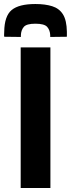

<svg xmlns="http://www.w3.org/2000/svg" viewBox="-61 -936 353 956"><path d="M42 0V-700H190V0ZM115 -916Q164 -916 199 -905Q234 -894 252.5 -864.5Q271 -835 272 -778Q272 -765 272 -753L189 -752Q189 -755 189 -756.5Q189 -758 189 -761Q188 -786 174 -802Q160 -818 115 -818Q71 -818 57.5 -802Q44 -786 43 -761V-752L-40 -753Q-41 -760 -40.5 -766Q-40 -772 -40 -778Q-39 -856 -3 -886Q33 -916 115 -916Z"/></svg>

Font: Georama SemiCondensed
Style: Bold
Weight: 700
Width: 4
Designer: Jean-Baptiste Levee
Foundry: Production Type
Version: Version 1.000